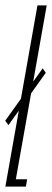

<svg xmlns="http://www.w3.org/2000/svg" viewBox="-20 -695 194 715"><path d="M11.5 -229 150.5 -424 139 -440.5 -0.5 -245.5ZM0 0H76.5L81 -27.5H39L154 -675H119.5Z"/></svg>

Font: Anybody UltraCondensed ExtraLight
Style: Italic
Weight: 250
Width: 1
Italic angle: -10°
Version: Version 1.113;gftools[0.9.25]